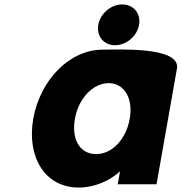

<svg xmlns="http://www.w3.org/2000/svg" viewBox="-20 -831 819 866"><path d="M318 -295.3C334.6 -389.6 401.1 -456 470.4 -456C538.7 -456 581.8 -389.6 565.1 -295.3C548.7 -202.4 485.3 -136 414 -136C339.5 -136 301.6 -202.4 318 -295.3ZM778.1 -521.9C795.2 -621.9 513.3 -607 443.4 -607C291.4 -607 160.3 -467.2 130 -295.4C99.7 -123.6 182.3 15 335.1 15C406.5 15 475.1 -16 521.3 -58L511.1 0H686.1ZM531.5 -811C480.5 -811 432.2 -770 423.3 -719C414.3 -668 448 -627 499 -627C550 -627 598.3 -668 607.3 -719C616.2 -770 582.5 -811 531.5 -811Z"/></svg>

Font: Hussar Wysoki
Style: Obl
Weight: 700
Foundry: Cannot Into Space Fonts
Version: Version 0.92